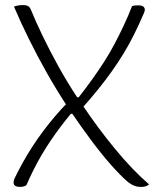

<svg xmlns="http://www.w3.org/2000/svg" viewBox="-20 -726 640 756"><path d="M535 10Q524 10 515 7.5Q506 5 498.5 0.5Q491 -4 484 -9Q453 -36 416 -78Q379 -120 339.5 -173Q300 -226 260 -285L247 -304Q204 -369 165 -438Q126 -507 93 -574Q60 -641 35 -700Q43 -703 52 -704.5Q61 -706 71 -706Q79 -706 84.5 -704.5Q90 -703 94.5 -699Q99 -695 102 -687Q119 -645 146 -588.5Q173 -532 208.5 -467.5Q244 -403 287 -338L303 -315Q365 -222 434 -138.5Q503 -55 567 0Q561 5 554 7.5Q547 10 535 10ZM525 -705Q537 -705 543 -701Q549 -697 550 -690.5Q551 -684 547 -675Q528 -631 508.5 -591.5Q489 -552 467 -516Q445 -480 420.5 -445.5Q396 -411 367 -375Q338 -339 304 -301L271 -343H290Q319 -380 344 -415Q369 -450 390.5 -483.5Q412 -517 430.5 -552Q449 -587 466.5 -624Q484 -661 500 -702Q506 -704 512 -704.5Q518 -705 525 -705ZM59 10Q47 10 40.5 6Q34 2 33.5 -5.5Q33 -13 37 -23Q52 -54 69.5 -85.5Q87 -117 107 -148Q127 -179 149.5 -209Q172 -239 197 -268.5Q222 -298 250 -326L274 -278H259Q239 -254 219 -227.5Q199 -201 180 -173Q161 -145 144 -116Q127 -87 112 -57Q97 -27 84 3Q80 6 73.5 8Q67 10 59 10Z"/></svg>

Font: Recursive Monospace Casual Light
Style: Regular
Weight: 300
Version: Version 1.047